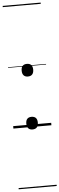

<svg xmlns="http://www.w3.org/2000/svg" viewBox="-87 -1042 487 1575"><g transform="rotate(-5 156.5 -255.0)"><path d="M156 21Q133 21 121 7.5Q109 -6 109 -31Q109 -57 121 -70Q133 -83 156 -83Q180 -83 192 -70Q204 -57 204 -31Q204 -6 192 7.5Q180 21 156 21ZM156 -415Q133 -415 121 -428.5Q109 -442 109 -467Q109 -493 121 -506Q133 -519 156 -519Q180 -519 192 -506Q204 -493 204 -467Q204 -442 192 -428.5Q180 -415 156 -415ZM0 490H313V500H0ZM0 -20H313V0H0ZM0 -505H313V-500H0ZM0 -1010H313V-1000H0Z"/></g></svg>

Font: Playwrite NG Modern Guides
Style: Regular
Weight: 400
Designer: Veronika Burian, José Scaglione
Foundry: TypeTogether
Version: Version 1.003